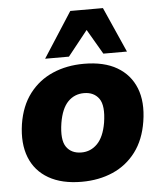

<svg xmlns="http://www.w3.org/2000/svg" viewBox="-54 -809 725 867"><g transform="rotate(-5 308.5 -375.5)"><path d="M282 11Q192 11 132 -23.5Q72 -58 47 -121.5Q22 -185 35 -272Q48 -354 90 -409Q132 -464 195.5 -491.5Q259 -519 337 -519Q428 -519 487 -484.5Q546 -450 571 -387Q596 -324 582 -236Q569 -154 527.5 -99Q486 -44 423 -16.5Q360 11 282 11ZM292 -121Q334 -121 364 -151.5Q394 -182 405 -246Q417 -323 394 -355Q371 -387 326 -387Q283 -387 253.5 -357Q224 -327 213 -262Q201 -186 223.5 -153.5Q246 -121 292 -121ZM165 -557 297 -762H445L536 -557H429L363 -670L273 -557Z"/></g></svg>

Font: Mulish ExtraLight Black
Style: Italic
Weight: 900
Italic angle: -9°
Version: Version 3.603